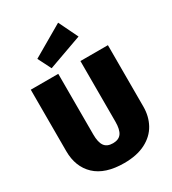

<svg xmlns="http://www.w3.org/2000/svg" viewBox="-235 -1105 1114 1246"><g transform="rotate(-30 322.0 -482.0)"><path d="M611 -236Q611 -163 579 -105Q547 -47 482 -13.5Q417 20 322 20Q179 20 106 -49Q33 -118 33 -236V-696H239V-242Q239 -183 258.5 -155.5Q278 -128 322 -128Q366 -128 385.5 -155.5Q405 -183 405 -242V-696H611ZM404 -984 474 -840 220 -749 170 -848Z"/></g></svg>

Font: Fira Sans Black
Style: Regular
Weight: 900
Designer: Carrois Corporate & Edenspiekermann AG
Foundry: Carrois Corporate GbR & Edenspiekermann AG
Version: Version 4.203